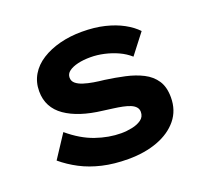

<svg xmlns="http://www.w3.org/2000/svg" viewBox="-124 -867 1108 1028"><g transform="rotate(-20 430.0 -353.0)"><path d="M441 10Q360 10 293.5 -5.5Q227 -21 173.5 -49Q120 -77 76 -114L162 -245Q234 -184 308 -158.5Q382 -133 452 -133Q483 -133 514.5 -139.5Q546 -146 567.5 -161.5Q589 -177 589 -205Q589 -221 579 -232.5Q569 -244 551 -251.5Q533 -259 508.5 -264Q484 -269 457 -272.5Q430 -276 401 -280Q333 -288 281 -305Q229 -322 191.5 -348Q154 -374 134.5 -410.5Q115 -447 115 -494Q115 -546 139.5 -587.5Q164 -629 209 -657.5Q254 -686 312.5 -701Q371 -716 438 -716Q510 -716 567.5 -702Q625 -688 669 -664Q713 -640 741 -610L653 -496Q625 -521 589 -537.5Q553 -554 513 -563Q473 -572 435 -572Q394 -572 362.5 -564.5Q331 -557 312 -543Q293 -529 293 -507Q293 -487 308.5 -474Q324 -461 349.5 -453Q375 -445 405 -440Q435 -435 465 -432Q523 -424 577.5 -412Q632 -400 675 -378Q718 -356 742.5 -319Q767 -282 767 -223Q767 -149 724.5 -97Q682 -45 608.5 -17.5Q535 10 441 10Z"/></g></svg>

Font: Lexend Peta
Style: Bold
Weight: 700
Designer: Bonnie Shaver-Troup, Thomas Jockin
Foundry: Lexend
Version: Version 1.007